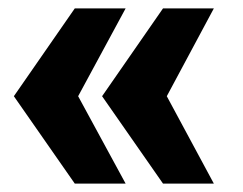

<svg xmlns="http://www.w3.org/2000/svg" viewBox="-20 -530 578 457"><path d="M158 -93 13 -301 158 -510H279L166 -301L279 -93ZM368 -93 223 -301 368 -510H489L377 -301L489 -93Z"/></svg>

Font: Saira SemiExpanded ExtraBold
Style: Regular
Weight: 800
Width: 6
Designer: Hector Gatti with collaboration of the Omnibus-Type team
Foundry: Omnibus-Type
Version: Version 1.101